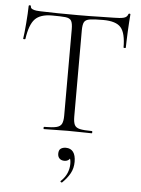

<svg xmlns="http://www.w3.org/2000/svg" viewBox="-61 -701 754 1025"><g transform="rotate(5 316.0 -189.0)"><path d="M180 -608Q117 -608 88.5 -578Q60 -548 49 -471Q49 -469 43 -469Q37 -469 37 -471Q39 -483 41.5 -506Q44 -529 46 -555.5Q48 -582 49.5 -606.5Q51 -631 51 -647Q51 -652 57 -652Q63 -652 63 -647Q63 -637 72.5 -632.5Q82 -628 94.5 -626.5Q107 -625 116 -625Q202 -622 317 -622Q388 -622 429.5 -623.5Q471 -625 510 -625Q543 -625 561.5 -629.5Q580 -634 585 -650Q586 -654 591 -654Q596 -654 596 -650Q595 -635 593 -610Q591 -585 590 -557.5Q589 -530 588 -506.5Q587 -483 587 -471Q587 -469 581 -469Q575 -469 575 -471Q575 -548 549 -578Q523 -608 454 -608Q407 -608 383.5 -604.5Q360 -601 352.5 -587.5Q345 -574 345 -542V-81Q345 -52 352 -37Q359 -22 380.5 -17Q402 -12 446 -12Q448 -12 448 -6Q448 0 446 0Q420 0 387.5 -1Q355 -2 317 -2Q281 -2 248.5 -1Q216 0 189 0Q187 0 187 -6Q187 -12 189 -12Q232 -12 254 -17Q276 -22 283.5 -37Q291 -52 291 -81V-544Q291 -576 283 -589.5Q275 -603 251 -605.5Q227 -608 180 -608ZM311 275Q307 277 303.5 273.5Q300 270 303 268Q326 246 336 222Q346 198 346 173Q346 151 340.5 143Q335 135 327 130L343 127Q346 143 336.5 151Q327 159 313 159Q296 159 286.5 149.5Q277 140 277 124Q277 104 288 96.5Q299 89 315 89Q341 89 354.5 107Q368 125 368 160Q368 194 353 221.5Q338 249 311 275Z"/></g></svg>

Font: Cormorant Garamond Light
Style: Regular
Weight: 300
Designer: Christian Thalmann (Catharsis Fonts)
Foundry: Catharsis Fonts
Version: Version 4.001